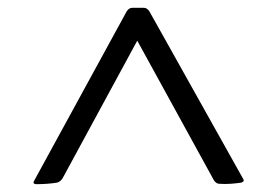

<svg xmlns="http://www.w3.org/2000/svg" viewBox="-20 -756 710 491"><path d="M68 -295Q62 -286 72 -285Q86 -285 100 -286Q114 -287 126 -289Q134 -291 140 -300L331 -652L527 -295Q533 -286 541 -286Q555 -285 569.5 -286Q584 -287 597 -289Q607 -292 601 -300L362 -727Q356 -736 348 -736H318Q310 -736 304 -727Z"/></svg>

Font: Hahmlet
Style: Regular
Weight: 400
Designer: Minjoo Ham & Mark Frömberg
Foundry: hypertype
Version: Version 1.001; ttfautohint (v1.8.3)